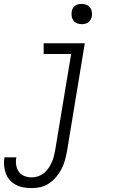

<svg xmlns="http://www.w3.org/2000/svg" viewBox="-60 -752 580 985"><path d="M103 213Q82 213 61 209.5Q40 206 22 196.5Q4 187 -9.5 172Q-23 157 -30 138Q-37 119 -39 97.5Q-41 76 -37 55Q-37 55 -37 55Q-37 55 -37 55H24Q20 75 23 94.5Q26 114 36.5 129Q47 144 65 151Q83 158 103 158Q119 158 135.5 152.5Q152 147 165 136.5Q178 126 188 111.5Q198 97 205 82Q212 67 216 51Q220 35 223 19L305 -475H164V-530H375L283 28Q279 50 272.5 72.5Q266 95 255 116Q244 137 228 156Q212 175 192 188.5Q172 202 149 207.5Q126 213 103 213ZM359 -628Q347 -628 335.5 -632.5Q324 -637 317 -646Q310 -655 308 -667.5Q306 -680 308 -693Q309 -701 313.5 -709.5Q318 -718 325.5 -723Q333 -728 342 -730Q351 -732 359 -732Q372 -732 383.5 -727.5Q395 -723 402 -714Q409 -705 411 -692.5Q413 -680 411 -667Q409 -659 404.5 -650.5Q400 -642 392.5 -637Q385 -632 376.5 -630Q368 -628 359 -628Z"/></svg>

Font: Iosevka Curly Light Oblique
Style: Regular
Weight: 300
Italic angle: -9°
Monospace: yes
Designer: Belleve Invis
Foundry: Belleve Invis
Version: Version 11.1.0; ttfautohint (v1.8.3)